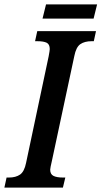

<svg xmlns="http://www.w3.org/2000/svg" viewBox="-38 -856 463 876"><path d="M-8 -46H3Q34 -46 53.5 -59.5Q73 -73 81 -113L184 -599Q189 -626 189 -632Q189 -654 175 -661Q161 -668 132 -668H122L132 -714H400L390 -668H380Q348 -668 328.5 -654.5Q309 -641 301 -600L199 -123Q191 -89 191 -82Q191 -61 206 -53.5Q221 -46 249 -46H260L249 0H-18ZM172 -836H405L389 -771H156Z"/></svg>

Font: Noto Serif CondSemiBold
Style: Italic
Weight: 600
Width: 3
Italic angle: -12°
Designer: Monotype Design Team
Foundry: Monotype Imaging Inc.
Version: Version 1.001